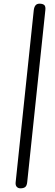

<svg xmlns="http://www.w3.org/2000/svg" viewBox="-20 -1024 298 1044"><path d="M91 0Q78.5 0 71 -8.2Q63.5 -16.5 65 -32L163.5 -967.5Q165.5 -985.5 173 -994.8Q180.5 -1004 195 -1004Q212 -1004 220.5 -996.8Q229 -989.5 226.5 -968L128 -34Q126 -14 117 -7Q108 0 91 0Z"/></svg>

Font: Edu SA Hand
Style: Regular
Weight: 400
Designer: Tina and Corey Anderson, Eben Sorkin, Mirko Velimirovic
Foundry: Google for Education
Version: Version 2.000